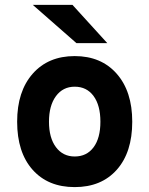

<svg xmlns="http://www.w3.org/2000/svg" viewBox="-20 -752 610 784"><path d="M276 -732 418 -576H292L114 -732ZM50 -255Q50 -379 113.5 -451Q177 -523 285 -523Q393 -523 456.5 -451Q520 -379 520 -255Q520 -130 457 -59Q394 12 285 12Q176 12 113 -59Q50 -130 50 -255ZM285 -113Q334 -113 362 -150.5Q390 -188 390 -255Q390 -322 362 -360Q334 -398 285 -398Q237 -398 208.5 -359.5Q180 -321 180 -255Q180 -189 208.5 -151Q237 -113 285 -113Z"/></svg>

Font: ReCut ExtraBold
Style: Regular
Weight: 800
Designer: Giant Group (for alternate capitals set)
Version: Version 2.002;FEAKit 1.0